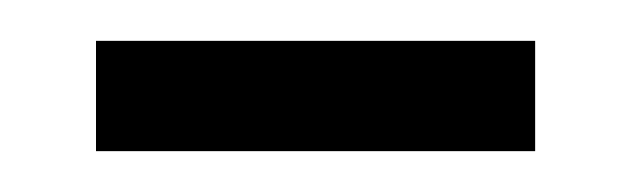

<svg xmlns="http://www.w3.org/2000/svg" viewBox="-20 -318 309 94"><path d="M27 -244H242V-298H27Z"/></svg>

Font: Noto Sans Gujarati UI ExtraCondensed Light
Style: Regular
Weight: 300
Width: 2
Designer: Jelle Bosma - Monotype Design Team, Universal Thirst
Foundry: Monotype Imaging Inc.
Version: Version 2.106